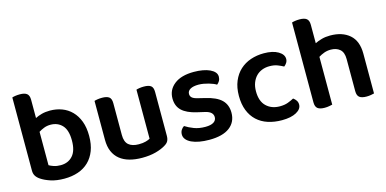

<svg xmlns="http://www.w3.org/2000/svg" viewBox="-66 -1016 2796 1389"><g transform="rotate(-15 1332.0 -321.5)"><path d="M302 -488Q350 -488 391.5 -472.5Q433 -457 464 -425.5Q495 -394 512.5 -347.5Q530 -301 530 -238Q530 -175 512 -128Q494 -81 461 -49Q428 -17 381.5 -1Q335 15 278 15Q220 15 177 1Q134 -13 106 -32Q85 -46 75 -62.5Q65 -79 65 -102V-650Q73 -653 88.5 -655.5Q104 -658 123 -658Q158 -658 175 -645Q192 -632 192 -599V-462Q213 -473 240.5 -480.5Q268 -488 302 -488ZM280 -388Q253 -388 230.5 -379Q208 -370 191 -359V-109Q204 -101 226 -93.5Q248 -86 277 -86Q333 -86 367 -123.5Q401 -161 401 -238Q401 -316 367.5 -352Q334 -388 280 -388Z M1073 -93Q1073 -70 1065 -54.5Q1057 -39 1036 -27Q1007 -9 962.5 3Q918 15 861 15Q809 15 767 3.5Q725 -8 695 -32Q665 -56 649 -93Q633 -130 633 -181V-472Q641 -475 656.5 -477.5Q672 -480 691 -480Q726 -480 743 -467.5Q760 -455 760 -421V-183Q760 -131 786.5 -108.5Q813 -86 862 -86Q893 -86 914.5 -92Q936 -98 947 -105V-472Q955 -475 970.5 -477.5Q986 -480 1004 -480Q1040 -480 1056.5 -467.5Q1073 -455 1073 -421V-93Z M1568 -134Q1568 -64 1516 -24.5Q1464 15 1364 15Q1323 15 1289.5 9Q1256 3 1231.5 -8.5Q1207 -20 1193.5 -36.5Q1180 -53 1180 -73Q1180 -92 1188.5 -106Q1197 -120 1211 -129Q1239 -111 1275.5 -97Q1312 -83 1360 -83Q1401 -83 1422 -96.5Q1443 -110 1443 -134Q1443 -175 1383 -188L1327 -201Q1253 -218 1217.5 -252Q1182 -286 1182 -343Q1182 -408 1234 -448.5Q1286 -489 1380 -489Q1416 -489 1446.5 -483.5Q1477 -478 1499.5 -467.5Q1522 -457 1534.5 -442.5Q1547 -428 1547 -409Q1547 -391 1539 -377.5Q1531 -364 1520 -356Q1511 -362 1496.5 -368Q1482 -374 1464.5 -379Q1447 -384 1427.5 -387.5Q1408 -391 1389 -391Q1350 -391 1328 -378.5Q1306 -366 1306 -343Q1306 -326 1318.5 -315Q1331 -304 1362 -297L1411 -285Q1494 -266 1531 -229.5Q1568 -193 1568 -134Z M1919 -387Q1889 -387 1863.5 -377Q1838 -367 1819.5 -348Q1801 -329 1790 -301Q1779 -273 1779 -236Q1779 -162 1818 -124.5Q1857 -87 1919 -87Q1954 -87 1979.5 -96.5Q2005 -106 2025 -117Q2039 -107 2047.5 -94Q2056 -81 2056 -64Q2056 -30 2016 -8Q1976 14 1908 14Q1851 14 1803.5 -1.5Q1756 -17 1722 -48.5Q1688 -80 1669.5 -127Q1651 -174 1651 -236Q1651 -299 1671 -346.5Q1691 -394 1725.5 -425.5Q1760 -457 1806 -472.5Q1852 -488 1904 -488Q1971 -488 2011 -464.5Q2051 -441 2051 -407Q2051 -391 2042.5 -378Q2034 -365 2023 -357Q2003 -368 1978.5 -377.5Q1954 -387 1919 -387Z M2287 -1Q2278 1 2263 4Q2248 7 2229 7Q2194 7 2177 -6Q2160 -19 2160 -52V-650Q2168 -653 2183.5 -655.5Q2199 -658 2218 -658Q2253 -658 2270 -645Q2287 -632 2287 -599V-461Q2309 -472 2337.5 -480Q2366 -488 2401 -488Q2492 -488 2546 -441Q2600 -394 2600 -299V-1Q2592 1 2576.5 4Q2561 7 2543 7Q2507 7 2490 -6Q2473 -19 2473 -52V-293Q2473 -343 2447 -365.5Q2421 -388 2379 -388Q2352 -388 2329 -379.5Q2306 -371 2287 -359V-1Z"/></g></svg>

Font: Baloo Bhaina 2 SemiBold
Style: Regular
Weight: 600
Designer: Yesha Goshar, Manish Minz, Shuchita Grover and Ek Type
Foundry: Ek Type
Version: Version 1.640;hotconv 1.0.111;makeotfexe 2.5.65597; ttfautoh